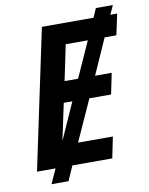

<svg xmlns="http://www.w3.org/2000/svg" viewBox="-91 -826 751 967"><g transform="rotate(-10 284.0 -342.5)"><path d="M32 0H127L93 75H180L213 0H417L439 -108H261L356 -318H467L489 -425H404L485 -607H545L568 -714H533L554 -760H467L447 -714H183ZM248 -425 286 -607H399L317 -425ZM225 -318H269L185 -130Z"/></g></svg>

Font: Noto Sans SemiBold
Style: Italic
Weight: 600
Italic angle: -12°
Designer: Monotype Design Team
Foundry: Monotype Imaging Inc.
Version: Version 2.013